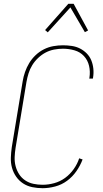

<svg xmlns="http://www.w3.org/2000/svg" viewBox="-20 -981 540 1009"><path d="M204 8Q176 8 149.5 2.5Q123 -3 101.5 -17Q80 -31 65 -52.5Q50 -74 43 -99.5Q36 -125 37 -152.5Q38 -180 42 -208L99 -553Q103 -578 111.5 -602.5Q120 -627 133.5 -649.5Q147 -672 167 -691Q187 -710 211 -722Q235 -734 260.5 -738.5Q286 -743 311 -743Q334 -743 357.5 -739.5Q381 -736 400.5 -726Q420 -716 435.5 -700.5Q451 -685 459.5 -664.5Q468 -644 470.5 -620.5Q473 -597 469 -573L468 -568H449L450 -573Q455 -605 448 -635Q441 -665 421 -686.5Q401 -708 371.5 -716.5Q342 -725 311 -725Q288 -725 264.5 -720.5Q241 -716 220 -705Q199 -694 180.5 -676.5Q162 -659 149.5 -638.5Q137 -618 130 -595.5Q123 -573 119 -550L62 -205Q58 -180 57 -155.5Q56 -131 62 -108Q68 -85 80.5 -65.5Q93 -46 112.5 -33Q132 -20 155.5 -15Q179 -10 204 -10Q234 -10 265 -18.5Q296 -27 322 -46Q348 -65 367.5 -92.5Q387 -120 396 -149L414 -143Q402 -111 381.5 -81.5Q361 -52 332.5 -31Q304 -10 270 -1Q236 8 204 8ZM231 -811 217 -823 339 -961H367L443 -821L426 -812L350 -942Z"/></svg>

Font: Iosevka Curly Thin
Style: Italic
Weight: 100
Italic angle: -9°
Monospace: yes
Designer: Belleve Invis
Foundry: Belleve Invis
Version: Version 22.1.2; ttfautohint (v1.8.4)